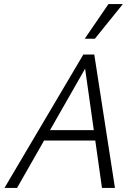

<svg xmlns="http://www.w3.org/2000/svg" viewBox="-20 -927 670 947"><path d="M483 0 395 -622H419L64 0H2L391 -658H445L547 0ZM163 -234 191 -285H467L482 -234ZM398 -736 515 -907H586L448 -736Z"/></svg>

Font: Ysabeau Infant Light
Style: Italic
Weight: 300
Italic angle: -12°
Designer: Christian Thalmann (Catharsis Fonts)
Version: Version 2.001;gftools[0.9.30]; featfreeze: ss01,ss02,lnum